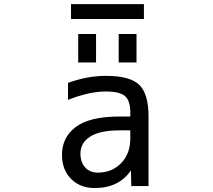

<svg xmlns="http://www.w3.org/2000/svg" viewBox="-20 -905 1040 936"><path d="M615.2 -269.5H562.5Q467.8 -269.5 419.9 -239.3Q372.1 -209 372.1 -156.2Q372.1 -114.3 395 -88.9Q418 -63.5 457 -63.5Q525.4 -63.5 570.3 -109.4Q615.2 -155.3 615.2 -229.5ZM615.2 -336.9V-357.4Q615.2 -414.1 589.4 -436.5Q563.5 -459 496.1 -459Q414.1 -459 311.5 -418V-501Q406.2 -535.2 496.1 -535.2Q613.3 -535.2 658.7 -491.7Q704.1 -448.2 704.1 -336.9V2H620.1L618.2 -74.2Q559.6 11.7 441.4 11.7Q371.1 11.7 326.7 -32.7Q282.2 -77.1 282.2 -150.4Q282.2 -235.4 349.6 -286.1Q417 -336.9 562.5 -336.9ZM326.2 -812.5V-884.8H681.6V-812.5ZM361.3 -600.6V-739.3H448.2V-600.6ZM558.6 -600.6V-739.3H645.5V-600.6Z"/></svg>

Font: Gen Shin Gothic Monospace Regular
Style: Regular
Weight: 400
Designer: [Source Han Sans]
Ryoko NISHIZUKA  (kana & ideographs); Paul D. Hunt (Latin, Greek & Cyrillic); Wenlong ZHANG  (bopomofo
Version: Version 1.002.20150607